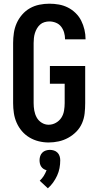

<svg xmlns="http://www.w3.org/2000/svg" viewBox="-20 -763 540 1039"><path d="M243 8Q216 8 189.5 1.5Q163 -5 139.5 -19Q116 -33 98.5 -53.5Q81 -74 70 -99Q59 -124 55 -151Q51 -178 51 -205V-530Q51 -557 55 -584.5Q59 -612 70 -637Q81 -662 99.5 -683.5Q118 -705 142 -718.5Q166 -732 193 -737.5Q220 -743 247 -743Q273 -743 298.5 -738.5Q324 -734 347 -722.5Q370 -711 389 -692.5Q408 -674 419.5 -651Q431 -628 437 -602.5Q443 -577 443 -551Q443 -551 443 -551Q443 -551 443 -550H332Q332 -551 332 -551Q332 -551 332 -551Q332 -569 327 -586.5Q322 -604 311 -618.5Q300 -633 282.5 -640Q265 -647 247 -647Q234 -647 220.5 -643Q207 -639 197 -630Q187 -621 180 -609Q173 -597 169 -584Q165 -571 163.5 -557.5Q162 -544 162 -530V-205Q162 -185 165.5 -165Q169 -145 178.5 -127.5Q188 -110 205.5 -99Q223 -88 243 -88Q264 -88 282.5 -98.5Q301 -109 312 -126Q323 -143 326.5 -164Q330 -185 330 -205V-310H250V-406H441V-205Q441 -177 438 -149.5Q435 -122 424 -96.5Q413 -71 393.5 -51Q374 -31 349.5 -17.5Q325 -4 298 2Q271 8 243 8ZM239 256 195 215Q208 203 217 188.5Q226 174 232 158Q223 156 215.5 151Q208 146 203 138.5Q198 131 196 122Q194 113 194 104Q194 93 197.5 82Q201 71 209 63Q217 55 228 51.5Q239 48 250 48Q261 48 272 51.5Q283 55 291 63Q299 71 302.5 82Q306 93 306 104Q306 126 302 147Q298 168 289 187.5Q280 207 267.5 224.5Q255 242 239 256Z"/></svg>

Font: Zed Mono
Style: Bold
Weight: 700
Monospace: yes
Designer: Belleve Invis
Foundry: Belleve Invis
Version: Version 1.0.0; ttfautohint (v1.8.4)